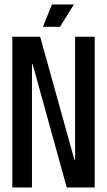

<svg xmlns="http://www.w3.org/2000/svg" viewBox="-20 -821 469 841"><path d="M34 -660H156L306 -121H309V-660H394.7V0H272.3L123 -539.7H120V0H34ZM168 -703.7 207.3 -801.3H303.7L243 -703.7Z"/></svg>

Font: Bricolage Grotesque 96pt Condensed ExBd
Style: Regular
Weight: 800
Width: 3
Designer: Mathieu Triay
Foundry: Atelier Triay
Version: Version 1.001;Glyphs 3.2 (3207)